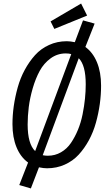

<svg xmlns="http://www.w3.org/2000/svg" viewBox="-20 -930 614 1075"><path d="M467.8 -842.8 284.2 -768.1 263.2 -810.1 434.1 -910.2ZM458 -667Q500 -636.7 522.9 -581.3Q545.9 -525.9 545.9 -450.2Q545.9 -399.4 538.8 -347.7Q531.7 -295.9 517.1 -243.2Q502.4 -190.4 477.8 -145Q453.1 -99.6 420.7 -64.2Q388.2 -28.8 342.5 -8.3Q296.9 12.2 243.2 12.2Q224.1 12.2 198.2 6.8L152.8 125L87.9 106L137.2 -20Q95.2 -50.3 72.5 -105.5Q49.8 -160.6 49.8 -234.9Q49.8 -284.7 57.1 -336.2Q64.5 -387.7 79.1 -440.4Q93.8 -493.2 118.7 -539.1Q143.6 -585 176 -621.1Q208.5 -657.2 254.4 -678.2Q300.3 -699.2 354 -699.2Q373 -699.2 398.9 -693.8L444.8 -815.9L509.8 -797.9ZM348.1 -630.9Q301.3 -630.9 263.4 -603.3Q225.6 -575.7 202.4 -533.2Q179.2 -490.7 163.3 -436Q147.5 -381.3 141.1 -330.8Q134.8 -280.3 134.8 -232.9Q134.8 -124.5 176.8 -84L378.9 -627Q367.2 -630.9 348.1 -630.9ZM248 -58.1Q288.1 -58.1 321.5 -77.4Q355 -96.7 377.4 -129.9Q399.9 -163.1 416.5 -203.4Q433.1 -243.7 442.4 -290Q451.7 -336.4 455.8 -377.7Q460 -418.9 460 -458Q460 -564.9 420.9 -604L219.2 -61Q232.4 -58.1 248 -58.1Z"/></svg>

Font: Fira Sans Compressed Book
Style: Italic
Weight: 350
Width: 3
Italic angle: -8°
Designer: Carrois Corporate & Edenspiekermann AG
Foundry: Carrois Corporate GbR & Edenspiekermann AG
Version: Version 4.203;PS 004.203;hotconv 1.0.88;makeotf.lib2.5.64775